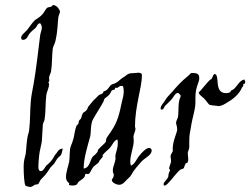

<svg xmlns="http://www.w3.org/2000/svg" viewBox="-20 -725 1005 771"><path d="M230 -128C218 -128 211 -116 207 -110C192 -94 199 -88 166 -60C160 -53 154 -38 145 -38C141 -38 134 -37 134 -58C134 -69 136 -84 137 -99C139 -120 146 -142 148 -158C150 -178 150 -204 152 -224C152 -230 158 -238 159 -245C164 -276 162 -312 166 -344C168 -357 177 -372 177 -387C177 -392 174 -393 174 -395C174 -396 178 -397 178 -401C178 -405 177 -410 177 -412C177 -421 183 -429 185 -438C190 -468 188 -502 192 -530C193 -539 201 -550 203 -562C213 -609 211 -632 214 -653C215 -664 221 -672 221 -680C221 -681 211 -705 192 -705C187 -694 175 -698 170 -694C162 -688 157 -673 148 -665C139 -655 126 -649 119 -643C109 -633 100 -619 90 -606C82 -596 65 -585 65 -574C65 -570 66 -565 72 -565C88 -565 92 -581 97 -588C106 -600 113 -604 123 -613C129 -620 130 -630 141 -632C146 -626 148 -621 148 -614C148 -604 142 -592 141 -581C133 -518 125 -444 115 -388C111 -366 106 -343 104 -322C100 -281 102 -240 97 -202C96 -191 91 -182 90 -172C86 -148 86 -127 83 -106C79 -88 75 -81 75 -55C75 -28 77 16 83 21C83 22 99 26 101 26C107 26 119 18 119 17C122 16 130 16 133 14C137 12 139 1 145 -5C162 -22 169 -31 177 -44C184 -56 193 -62 199 -70C203 -76 206 -83 210 -88C213 -93 221 -97 225 -103C229 -111 230 -120 232 -128Z M586 -128C584 -130 581 -131 579 -131C566 -131 549 -111 542 -103C525 -83 523 -67 506 -60C504 -64 503 -70 503 -77C503 -102 517 -136 517 -158C517 -163 516 -170 516 -177C516 -184 524 -199 524 -207C524 -212 522 -214 522 -216C522 -299 550 -374 550 -423C550 -431 542 -433 536 -433C528 -433 519 -431 510 -431C491 -431 487 -420 473 -413C461 -405 454 -396 443 -391C438 -388 431 -388 426 -384C420 -379 417 -372 411 -366C405 -360 401 -360 396 -358C396 -358 394 -352 393 -351C387 -346 383 -346 378 -344C374 -341 367 -332 363 -329C352 -320 348 -312 334 -296C332 -292 331 -286 327 -282C323 -277 315 -274 313 -271C309 -265 308 -255 305 -249C305 -247 299 -244 298 -241C295 -236 296 -231 294 -227C293 -225 288 -222 287 -220C281 -205 278 -180 276 -172C272 -157 268 -146 265 -140C258 -122 261 -99 258 -77C255 -60 245 -35 245 -14C245 5 258 9 258 11C258 13 257 15 257 16C257 19 265 20 271 20C294 20 289 10 298 3C308 -5 315 -7 320 -16C321 -19 321 -27 326 -27C328 -27 331 -26 333 -26C342 -26 344 -42 356 -56C364 -64 377 -70 378 -77C378 -80 393 -94 393 -97C393 -99 392 -101 392 -102C392 -103 393 -103 393 -103C401 -114 413 -122 422 -132C432 -144 437 -160 451 -165C453 -160 453 -155 453 -149C453 -129 443 -106 443 -98C443 -96 444 -93 444 -91C444 -74 433 -56 433 -41C433 -27 437 -30 437 -23C437 -11 429 -7 429 -1C429 6 445 17 459 17C473 17 483 3 491 -5C502 -15 504 -17 509 -26C518 -43 535 -61 546 -74C563 -93 589 -101 589 -121C589 -124 588 -126 586 -128ZM473 -380C476 -373 477 -366 477 -358C477 -343 472 -327 469 -314C460 -271 453 -238 429 -202C422 -190 414 -181 407 -169C406 -166 406 -157 404 -154C399 -147 382 -134 375 -125C372 -122 373 -117 371 -114C367 -109 361 -103 356 -99C341 -89 344 -52 316 -48C316 -88 330 -133 342 -176C346 -192 343 -227 353 -245C363 -264 387 -300 396 -318C397 -320 398 -327 400 -329C404 -333 413 -338 418 -344C424 -351 426 -358 429 -362C432 -364 438 -363 440 -366C443 -368 441 -373 445 -373C447 -373 449 -372 450 -372C454 -372 458 -380 467 -380C469 -380 471 -380 473 -380Z M778 -398C780 -403 780 -408 780 -412C780 -425 775 -432 753 -432C744 -432 748 -431 735 -420C707 -397 691 -379 673 -358C659 -343 650 -334 643 -322C638 -312 625 -302 625 -290C625 -284 628 -285 630 -285C638 -285 639 -296 643 -300C650 -307 663 -319 669 -326C676 -334 684 -352 694 -352C697 -352 703 -346 706 -340C706 -338 699 -325 698 -311C696 -294 697 -271 695 -256C693 -248 687 -239 687 -232C687 -226 691 -218 691 -211V-209C696 -198 670 -158 674 -120C674 -114 665 -106 665 -97C665 -91 667 -86 667 -78C667 -71 659 -54 659 -49C659 -48 660 -47 660 -46C661 -46 663 -43 663 -42C663 -39 656 -31 656 -18V-17C652 -2 637 4 637 15C637 20 639 20 642 20C653 20 684 -27 703 -43C708 -46 715 -46 718 -50C719 -52 723 -64 725 -68C726 -70 732 -70 733 -72C735 -76 736 -81 736 -86C736 -94 734 -102 734 -109C734 -118 740 -125 740 -135C740 -140 740 -146 740 -152C740 -190 742 -183 749 -228C753 -252 761 -275 764 -300C766 -318 763 -340 767 -362C770 -377 777 -394 778 -398ZM964 -392C964 -393 965 -394 965 -395C965 -399 962 -403 961 -406C940 -401 932 -377 917 -366C915 -364 912 -364 909 -362C907 -360 905 -356 903 -354C897 -352 892 -351 888 -351C836 -351 866 -426 841 -428C834 -423 832 -406 826 -406C820 -405 781 -354 778 -354C779 -344 791 -338 800 -329C809 -320 817 -306 822 -304C828 -302 850 -300 851 -300C853 -300 854 -299 856 -299C872 -299 885 -309 895 -315C923 -331 943 -353 950 -370C950 -372 957 -379 957 -381C957 -382 957 -384 957 -386C957 -388 958 -389 960 -389H961C963 -389 964 -389 964 -392Z"/></svg>

Font: Jim Nightshade
Style: Regular
Weight: 400
Designer: Astigmatic (AOETI)
Foundry: Astigmatic (AOETI)
Version: Version 1.000